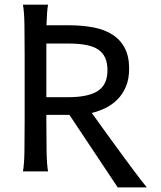

<svg xmlns="http://www.w3.org/2000/svg" viewBox="-20 -733 687 821"><path d="M78.1 0Q83.5 -29.3 84.5 -84.7Q85.4 -140.1 85.4 -212.4V-500.5Q85.4 -572.8 84.5 -628.2Q83.5 -683.6 78.1 -712.9H185.5Q182.6 -697.8 181.2 -675.5Q179.7 -653.3 178.7 -625H273.4Q331.1 -625 378.7 -616Q426.3 -606.9 460.4 -585.2Q494.6 -563.5 513.4 -527.8Q532.2 -492.2 532.2 -439.5Q532.2 -395.5 518.6 -363Q504.9 -330.6 482.4 -307.9Q460 -285.2 431.2 -271.2Q402.3 -257.3 372.6 -250Q387.2 -229.5 408.4 -200Q429.7 -170.4 453.6 -137.5Q477.5 -104.5 502.2 -71Q526.9 -37.6 548.1 -9Q569.3 19.5 585.4 40.3Q601.6 61 607.9 68.4H483.4L276.9 -241.7H178.2V-212.4Q178.2 -140.1 179.2 -84.7Q180.2 -29.3 185.5 0ZM178.2 -317.4H271Q357.4 -317.4 398.4 -344.2Q439.5 -371.1 439.5 -432.1Q439.5 -463.4 429.9 -485.4Q420.4 -507.3 400.1 -521Q379.9 -534.7 347.9 -540.8Q315.9 -546.9 271 -546.9H178.2Z"/></svg>

Font: Andika
Style: Regular
Weight: 400
Designer: Victor Gaultney, Annie Olsen, Julie Remington, Don Collingsworth, Eric Hays
Foundry: SIL International
Version: Version 1.001